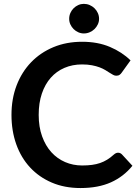

<svg xmlns="http://www.w3.org/2000/svg" viewBox="-20 -942 701 970"><path d="M576.5 -170.5Q587.5 -170.5 596 -162L649 -104.5Q605 -50 540.8 -21Q476.5 8 386.5 8Q306 8 241.8 -19.5Q177.5 -47 132 -96Q86.5 -145 62.2 -213Q38 -281 38 -361.5Q38 -443 64 -510.8Q90 -578.5 137.2 -627.5Q184.5 -676.5 250 -703.8Q315.5 -731 395 -731Q474 -731 535.2 -705Q596.5 -679 639.5 -637L594.5 -574.5Q590.5 -568.5 584.2 -564Q578 -559.5 567 -559.5Q559.5 -559.5 551.5 -563.8Q543.5 -568 534 -574.2Q524.5 -580.5 512 -588Q499.5 -595.5 483 -601.8Q466.5 -608 444.8 -612.2Q423 -616.5 394.5 -616.5Q346 -616.5 305.8 -599.2Q265.5 -582 236.5 -549.2Q207.5 -516.5 191.5 -469.2Q175.5 -422 175.5 -361.5Q175.5 -300.5 192.8 -253Q210 -205.5 239.5 -173Q269 -140.5 309 -123.2Q349 -106 395 -106Q422.5 -106 444.8 -109Q467 -112 485.8 -118.5Q504.5 -125 521.2 -135.2Q538 -145.5 554.5 -160.5Q559.5 -165 565 -167.8Q570.5 -170.5 576.5 -170.5ZM480.5 -847Q480.5 -832 474.2 -818.8Q468 -805.5 457.5 -795.2Q447 -785 433 -779Q419 -773 403.5 -773Q389 -773 375.5 -779Q362 -785 351.8 -795.2Q341.5 -805.5 335.5 -818.8Q329.5 -832 329.5 -847Q329.5 -862.5 335.5 -876.2Q341.5 -890 351.8 -900.2Q362 -910.5 375.5 -916.5Q389 -922.5 403.5 -922.5Q419 -922.5 433 -916.5Q447 -910.5 457.5 -900.2Q468 -890 474.2 -876.2Q480.5 -862.5 480.5 -847Z"/></svg>

Font: Lato 2
Style: Bold
Weight: 700
Designer: Lukasz Dziedzic with Adam Twardoch and Botio Nikoltchev
Foundry: tyPoland Lukasz Dziedzic
Version: Version 2.015; 2015-08-06; http://www.latofonts.com/